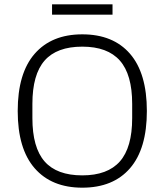

<svg xmlns="http://www.w3.org/2000/svg" viewBox="-20 -859 762 889"><path d="M361 10Q219 10 140.5 -80Q62 -170 62 -345Q62 -520 140.5 -610Q219 -700 361 -700Q504 -700 582 -610Q660 -520 660 -345Q660 -170 582 -80Q504 10 361 10ZM361 -47Q478 -47 535 -111.5Q592 -176 592 -312V-378Q592 -514 535 -578.5Q478 -643 361 -643Q243 -643 186.5 -578.5Q130 -514 130 -378V-312Q130 -176 186.5 -111.5Q243 -47 361 -47ZM221 -791V-839H501V-791Z"/></svg>

Font: Mozilla Text ExtraLight
Style: Regular
Weight: 200
Designer: Studio DRAMA
Foundry: Studio DRAMA
Version: Version 1.000